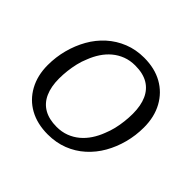

<svg xmlns="http://www.w3.org/2000/svg" viewBox="-138 -706 876 876"><g transform="rotate(45 300.0 -267.5)"><path d="M448 -178Q458 -202 464 -227Q470 -252 473 -278.5Q476 -305 476 -329Q476 -382 459.5 -418.5Q443 -455 410.5 -474Q378 -493 328 -493Q295 -493 267.5 -482.5Q240 -472 218 -453.5Q196 -435 179.5 -410Q163 -385 152 -356Q142 -333 136 -307.5Q130 -282 127 -256Q124 -230 124 -205Q124 -153 140.5 -116Q157 -79 190 -60Q223 -41 272 -41Q305 -41 332.5 -51.5Q360 -62 382 -80.5Q404 -99 420.5 -124Q437 -149 448 -178ZM44 -212Q44 -264 57 -313Q70 -362 94 -404.5Q118 -447 153.5 -479Q189 -511 234 -529Q279 -547 332 -547Q400 -547 450 -519Q500 -491 528 -440Q556 -389 556 -321Q556 -269 543 -220Q530 -171 506 -129Q482 -87 446.5 -55Q411 -23 366 -5.5Q321 12 268 12Q200 12 150 -15.5Q100 -43 72 -94Q44 -145 44 -212Z"/></g></svg>

Font: Roboto Serif Light
Style: Italic
Weight: 300
Italic angle: -10°
Version: Version 1.007